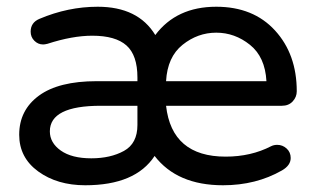

<svg xmlns="http://www.w3.org/2000/svg" viewBox="-20 -540 944 570"><path d="M388 -226H279Q128 -226 128 -150Q128 -116 160.5 -93Q193 -70 251 -70Q308 -70 348 -92Q388 -114 388 -169ZM771 -299Q767 -371 722 -407Q677 -443 622 -443Q567 -443 522 -407Q477 -371 473 -299ZM861 -269Q861 -252 849 -239Q837 -226 817 -226H473Q490 -75 650 -75Q725 -75 785 -106Q793 -110 803 -110Q819 -110 831 -99Q843 -88 843 -71Q843 -49 817 -34Q740 10 642 10Q506 10 439 -77Q382 10 233 10Q150 10 93.5 -31Q37 -72 37 -140Q37 -213 95.5 -256Q154 -299 267 -299H388V-310Q388 -376 355.5 -405Q323 -434 254 -434Q195 -434 121 -410Q113 -408 108 -408Q93 -408 82 -419Q71 -430 71 -446Q71 -473 97 -484Q182 -520 270 -520Q390 -520 441 -436Q504 -520 622 -520Q732 -520 796.5 -449.5Q861 -379 861 -269Z"/></svg>

Font: VarelaRound
Style: Regular
Weight: 400
Designer: Joe Prince, Avraham Cornfeld
Foundry: Joe Prince, Avraham Cornfeld
Version: Version 2.000;PS 002.000;hotconv 1.0.88;makeotf.lib2.5.64775